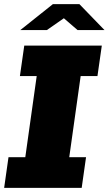

<svg xmlns="http://www.w3.org/2000/svg" viewBox="-25 -906 524 926"><path d="M445 -539H364L309 -148H390L369 0H-5L16 -148H97L152 -539H71L92 -686H466ZM283 -818 201 -761H73L230 -886H358L479 -761H349Z"/></svg>

Font: Chivo Black Italic
Style: Regular
Weight: 900
Italic angle: -8.05°
Designer: Hector Gatti
Foundry: Omnibus-Type
Version: Version 1.007